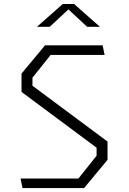

<svg xmlns="http://www.w3.org/2000/svg" viewBox="-20 -962 660 982"><path d="M85 -49H381L474 -165.5V-206.5L90 -492V-585.5L210 -730H505L515 -681H239L146 -564.5V-523.5L530 -238V-144.5L410 0H95ZM301 -941.5H359L491 -825H425.5L316 -927H344L234.5 -825H169Z"/></svg>

Font: Monaspace Krypton Var ExLight
Style: Regular
Weight: 200
Designer: Riley Cran and the Lettermatic Team
Version: Version 1.200 (Monaspace Krypton Var)